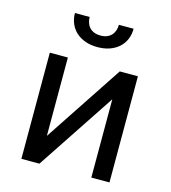

<svg xmlns="http://www.w3.org/2000/svg" viewBox="-111 -833 821 923"><g transform="rotate(15 300.0 -372.0)"><path d="M428.7 -528.3 170.4 -138.2V-528.3H80.6V0H170.4L428.7 -389.6V0H519V-528.3ZM439.9 -743.7H366.7Q366.7 -729 362.3 -715.6Q357.9 -702.1 349.1 -692.4Q340.3 -682.6 326.9 -676.8Q313.5 -670.9 294.4 -670.9Q274.9 -670.9 261.2 -676.8Q247.6 -682.6 238.8 -692.4Q230 -702.1 225.6 -715.6Q221.2 -729 221.2 -743.7H147.9Q147.9 -714.8 158.4 -690.7Q168.9 -666.5 188 -649.4Q207 -632.3 233.9 -622.8Q260.7 -613.3 294.4 -613.3Q327.6 -613.3 354.5 -622.8Q381.3 -632.3 400.4 -649.4Q419.4 -666.5 429.7 -690.7Q439.9 -714.8 439.9 -743.7Z"/></g></svg>

Font: Roboto Mono
Style: Regular
Weight: 400
Monospace: yes
Designer: Google
Version: Version 3.000